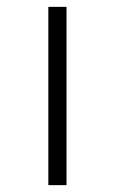

<svg xmlns="http://www.w3.org/2000/svg" viewBox="-20 -540 335 560"><path d="M121 0H174V-520H121Z"/></svg>

Font: Grotesk 01 Extrafine
Style: Bold
Weight: 400
Designer: Frank Adebiaye, contributions by Jérémy Landes, Ariel Martín Pérez
Foundry: Velvetyne Type Foundry
Version: Version 3.000;Glyphs 3.1.2 (3150)